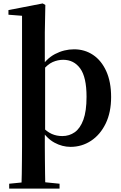

<svg xmlns="http://www.w3.org/2000/svg" viewBox="-20 -839 707 1118"><path d="M104.6 259.3Q106.3 217.3 106.8 174.2Q107.3 131 107.8 89.9Q108.3 48.8 108.3 13.8V-747.1L29.2 -753.3V-780.3L228.7 -819L244 -810L241 -650.9V-465L242.7 -454.7V-78.4L241 -65.1V13.8Q241 48.8 241.5 89.9Q242 131 242.5 174.2Q243 217.3 244 259.3ZM390.8 16.2Q342.6 16.2 297.4 -8.2Q252.2 -32.5 215.6 -90H208.9L226 -100.3Q253.9 -71.4 281.7 -59Q309.5 -46.7 343 -46.7Q383.6 -46.7 415.3 -69.1Q447 -91.5 465.5 -141.8Q483.9 -192.1 483.9 -275.5Q483.9 -389.4 447.2 -440.1Q410.5 -490.8 347.8 -490.8Q317.2 -490.8 287 -477.8Q256.7 -464.9 220.6 -421.1L205.7 -433.5H209.9Q247.5 -496.7 300.4 -524.3Q353.3 -551.9 411.3 -551.9Q473 -551.9 521.7 -519.4Q570.4 -486.9 598.7 -424.6Q627 -362.4 627 -273.9Q627 -184.8 595.4 -119.6Q563.7 -54.5 510 -19.1Q456.3 16.2 390.8 16.2ZM33.5 259.3V230.8L140.9 220.1H220.8L326.8 230.8V259.3Z"/></svg>

Font: Noto Serif SC ExtraLight
Style: Regular
Weight: 200
Designer: Ryoko NISHIZUKA 西塚涼子 (kana & ideographs); Frank Grießhammer (Latin, Greek & Cyrillic); Wenlong ZHANG 张文龙 (bopomofo); San
Foundry: Adobe
Version: Version 2.002-H1;hotconv 1.1.0;makeotfexe 2.6.0